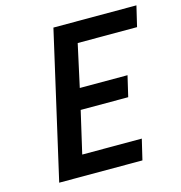

<svg xmlns="http://www.w3.org/2000/svg" viewBox="-103 -785 828 878"><g transform="rotate(-15 310.5 -346.0)"><path d="M464 0 487 -97H205L251 -296H476L499 -394H273L317 -595H598L621 -692H228L70 0Z"/></g></svg>

Font: RazerF5 SemiBold
Style: Italic
Weight: 600
Foundry: Razer Inc.
Version: Version 2